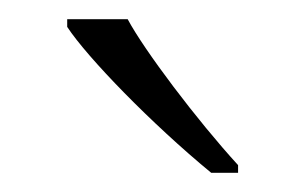

<svg xmlns="http://www.w3.org/2000/svg" viewBox="-20 -786 318 200"><path d="M200 -606H228V-614C185 -661 130 -734 113 -766H50V-758C71 -726 138 -657 200 -606Z"/></svg>

Font: Kathrein 35 Thin
Style: Regular
Weight: 250
Designer: Lazydogs Typefoundry, based on Open Sans by Ascender Corporation
Foundry: Lazydogs Typefoundry
Version: Version 1.003;PS 001.003;hotconv 1.0.88;makeotf.lib2.5.64775